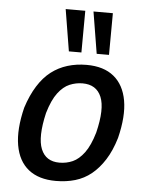

<svg xmlns="http://www.w3.org/2000/svg" viewBox="-53 -787 643 839"><g transform="rotate(5 268.0 -367.0)"><path d="M223 9Q148 9 103 -27Q58 -63 46 -132Q34 -201 58 -298Q76 -354 101.5 -394.5Q127 -435 159 -459.5Q191 -484 230 -496Q269 -508 314 -508Q389 -508 433.5 -471.5Q478 -435 490 -367Q502 -299 478 -202Q461 -145 435.5 -105Q410 -65 378.5 -39.5Q347 -14 308 -2.5Q269 9 223 9ZM232 -72Q263 -72 290 -84Q317 -96 340.5 -127.5Q364 -159 381 -217Q407 -323 385.5 -374.5Q364 -426 303 -426Q274 -426 246.5 -414.5Q219 -403 195.5 -372Q172 -341 155 -283Q130 -176 151 -124Q172 -72 232 -72ZM353 -560 323 -743H408L407 -560ZM231 -560 201 -743H287L286 -560Z"/></g></svg>

Font: Nunito Sans 7pt Condensed SemiBold
Style: Italic
Weight: 600
Width: 3
Italic angle: -9°
Designer: Vernon Adams
Foundry: Vernon Adams
Version: Version 3.101;gftools[0.9.27]